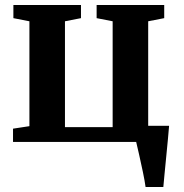

<svg xmlns="http://www.w3.org/2000/svg" viewBox="-20 -567 734 767"><path d="M32 0V-53L97.5 -63V-482L33.5 -494.5V-547H303.5V-494.5L239.5 -482V-59H430V-482L366 -494.5V-547H636V-494.5L572 -482V-64.5H655.5Q654 -44 650.8 -10.8Q647.5 22.5 644 59.5Q640.5 96.5 637.2 129Q634 161.5 632.5 180H561.5Q558.5 157 551 121Q543.5 85 535.8 51Q528 17 524 0Z"/></svg>

Font: Merriweather Text Regular
Style: Bold
Weight: 700
Designer: Eben Sorkin
Foundry: Eben Sorkin
Version: Version 2.100; ttfautohint (v1.7.19-72a1) -l 8 -r 50 -G 200 